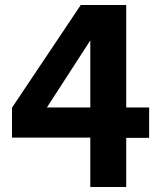

<svg xmlns="http://www.w3.org/2000/svg" viewBox="-20 -745 651 765"><path d="M27.8 -315.9 301.8 -725.1H482.9V-316.9H574.2V-195.8H482.9V0H339.8V-196.8H27.8ZM167 -316.9H339.8V-584Z"/></svg>

Font: Stilu SemiBold
Style: Regular
Weight: 600
Designer: Genilson Lima Santos
Foundry: Genilson Lima Santos
Version: Version 1.200;PS 001.200;hotconv 1.0.88;makeotf.lib2.5.64775